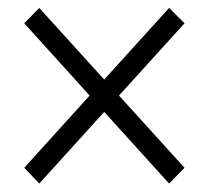

<svg xmlns="http://www.w3.org/2000/svg" viewBox="-20 -543 516 475"><path d="M40 -127.9 201.7 -306.6 40 -485.4 77.1 -523.4 237.8 -346.2 398.4 -523.4 436.5 -485.4 274.4 -306.6 436.5 -127.9 398.4 -88.9 237.8 -266.1 77.1 -88.9Z"/></svg>

Font: Reddit Sans Chocolate Light
Style: Regular
Weight: 300
Designer: Stephen Hutchings
Foundry: Reddit
Version: Version 1.013